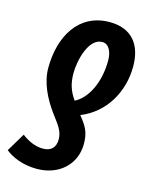

<svg xmlns="http://www.w3.org/2000/svg" viewBox="-168 -632 730 926"><g transform="rotate(15 196.5 -168.5)"><path d="M264 -556C110 -556 34 -424 34 -266C34 -193 70 -120 116 -58C146 -17 172 11 172 54C172 97 148 117 109 117C77 117 41 105 3 76L-52 168C-19 195 36 219 106 219C216 219 295 147 295 44C295 -14 278 -42 242 -86C360 -133 428 -250 428 -378C428 -486 375 -556 264 -556ZM254 -454C287 -454 304 -418 304 -375C304 -264 259 -177 198 -146C168 -188 158 -225 158 -274C158 -334 185 -454 254 -454Z"/></g></svg>

Font: Noto Sans ExtraCondensed
Style: Bold Italic
Weight: 700
Width: 2
Italic angle: -12°
Designer: Monotype Design Team
Foundry: Monotype Imaging Inc.
Version: Version 2.013